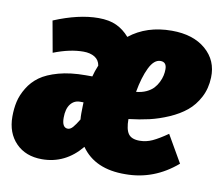

<svg xmlns="http://www.w3.org/2000/svg" viewBox="-73 -636 861 738"><g transform="rotate(10 357.0 -267.0)"><path d="M254.9 -553.2Q296.9 -553.2 325.2 -540Q353.5 -526.9 376 -501Q442.9 -554.2 541 -554.2Q624.5 -554.2 673.6 -512Q722.7 -469.7 720.2 -402.8Q718.8 -359.9 700.7 -325.4Q682.6 -291 655.3 -268.6Q627.9 -246.1 589.8 -229.5Q551.8 -212.9 514.6 -204.3Q477.5 -195.8 435.1 -190.9Q435.1 -150.9 447.5 -133.5Q460 -116.2 491.2 -116.2Q517.1 -116.2 541 -127.2Q564.9 -138.2 599.1 -162.1L660.2 -56.2Q571.8 20 460 20Q341.3 21.5 287.1 -56.2Q225.1 19 133.8 19Q70.3 19 32.2 -20Q-5.9 -59.1 -5.9 -123Q-5.9 -154.3 0.2 -181.4Q6.3 -208.5 23.2 -236.3Q40 -264.2 66.9 -283.7Q93.8 -303.2 139.2 -315.7Q184.6 -328.1 244.1 -328.1H270Q274.9 -348.1 285.2 -373Q281.7 -394.5 264.2 -405.3Q246.6 -416 220.2 -416Q167.5 -416 104 -391.1L82 -513.2Q177.7 -553.2 254.9 -553.2ZM518.1 -432.1Q492.7 -432.1 474.4 -394.5Q456.1 -356.9 445.8 -298.8Q467.8 -300.8 485.1 -308.8Q502.4 -316.9 512.7 -327.9Q522.9 -338.9 529.8 -352.8Q536.6 -366.7 539.3 -379.2Q542 -391.6 542 -403.8Q542 -432.1 518.1 -432.1ZM253.9 -224.1H240.2Q217.3 -224.1 203.1 -205.6Q189 -187 189 -152.8Q189 -113.8 211.9 -113.8Q221.7 -113.8 231.2 -124.5Q240.7 -135.3 253.9 -157.2Q252.9 -167.5 252.9 -180.9Q252.9 -194.3 253.4 -207.8Q253.9 -221.2 253.9 -224.1Z"/></g></svg>

Font: Fira Sans Compressed Heavy
Style: Italic
Weight: 900
Width: 3
Italic angle: -8°
Designer: Carrois Corporate & Edenspiekermann AG
Foundry: Carrois Corporate GbR & Edenspiekermann AG
Version: Version 4.203;PS 004.203;hotconv 1.0.88;makeotf.lib2.5.64775